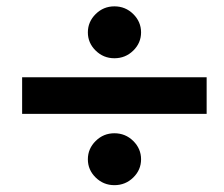

<svg xmlns="http://www.w3.org/2000/svg" viewBox="-20 -628 688 590"><path d="M331.5 -449Q298 -449 274 -472.5Q250 -496 250 -528.5Q250 -561 274 -584.8Q298 -608.5 331.5 -608.5Q365.5 -608.5 389.5 -584.8Q413.5 -561 413.5 -528.5Q413.5 -496 389.5 -472.5Q365.5 -449 331.5 -449ZM48 -278V-390.5H615V-278ZM331.5 -59Q298 -59 274 -82.5Q250 -106 250 -138.5Q250 -171 274 -194.8Q298 -218.5 331.5 -218.5Q365.5 -218.5 389.5 -194.8Q413.5 -171 413.5 -138.5Q413.5 -106 389.5 -82.5Q365.5 -59 331.5 -59Z"/></svg>

Font: Geologica
Style: Bold
Weight: 700
Designer: Sindre Bremnes, Frode Helland
Foundry: Monokrom Skriftforlag AS
Version: Version 1.010; ttfautohint (v1.8.4.7-5d5b);gftools[0.9.28]